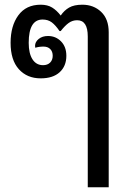

<svg xmlns="http://www.w3.org/2000/svg" viewBox="-20 -596 552 816"><path d="M353 -441Q353 -510 308 -510Q288 -510 272 -498.5Q256 -487 238 -464H233Q216 -489 200 -501Q184 -513 161 -513Q102 -513 102 -414Q102 -369 118 -344Q134 -319 163 -319Q182 -319 193 -330Q204 -341 204 -359Q204 -377 193.5 -387.5Q183 -398 165 -398Q145 -398 130 -393L129 -401Q129 -418 144.5 -430.5Q160 -443 184 -443Q217 -443 239.5 -420Q262 -397 262 -359Q262 -315 233.5 -289Q205 -263 153 -263Q95 -263 60 -302Q25 -341 25 -414Q25 -486 58 -531Q91 -576 153 -576Q182 -576 201.5 -564Q221 -552 238 -530Q253 -552 274 -564Q295 -576 330 -576Q378 -576 410 -545.5Q442 -515 442 -459V200H353Z"/></svg>

Font: Krub Medium
Style: Regular
Weight: 500
Designer: Ekaluck Peanpanawate
Foundry: Cadson Demak Co.,Ltd.
Version: Version 1.000; ttfautohint (v1.6)